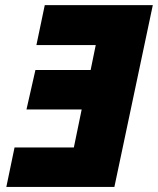

<svg xmlns="http://www.w3.org/2000/svg" viewBox="-20 -734 620 754"><path d="M4.9 0 37.1 -154.8H270L300.8 -304.2H84L119.1 -459H335.9L356 -557.1H123L155.8 -713.9H580.1L429.2 0Z"/></svg>

Font: Open Sans ExtraBold
Style: Italic
Weight: 800
Italic angle: -12°
Designer: Monotype Design Team
Foundry: Monotype Imaging Inc.
Version: Version 3.000; ttfautohint (v1.8.4)